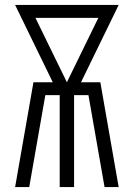

<svg xmlns="http://www.w3.org/2000/svg" viewBox="-20 -755 540 775"><path d="M41 0 115 -423H193L41 -735H459L307 -423H385L459 0H402L337 -371H279V0H221V-371H163L98 0ZM250 -423 377 -683H123Z"/></svg>

Font: Iosevka Fixed SS04 Light
Style: Regular
Weight: 300
Monospace: yes
Designer: Belleve Invis
Foundry: Belleve Invis
Version: Version 32.5.0